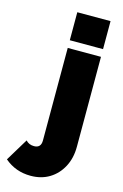

<svg xmlns="http://www.w3.org/2000/svg" viewBox="-252 -791 681 1060"><g transform="rotate(15 88.5 -260.5)"><path d="M52 -570V-730H242V-570ZM36 209Q-50 209 -113 155L-35 26Q-17 46 12 46Q52 46 52 3V-526H242V-12Q242 53 215.5 103Q189 153 143 181Q97 209 36 209Z"/></g></svg>

Font: Raleway Black
Style: Regular
Weight: 900
Designer: Matt McInerney, Pablo Impallari, Rodrigo Fuenzalida
Foundry: Matt McInerney, Pablo Impallari, Rodrigo Fuenzalida
Version: Version 4.026